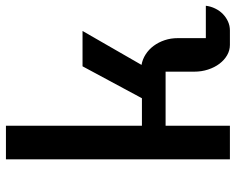

<svg xmlns="http://www.w3.org/2000/svg" viewBox="-96 -722 817 666"><g transform="rotate(-90 313.0 -388.5)"><path d="M93.8 -776.9H210.4V-305.2H305.7L416.5 -511.2H539.1L421.4 -306.6Q440.9 -303.2 458 -292.2Q475.1 -281.2 487.5 -264.4Q500 -247.6 507.1 -226.3Q514.2 -205.1 514.2 -181.2V-83.5H626.5Q624.5 -66.4 616.9 -51Q609.4 -35.6 597.9 -24.4Q586.4 -13.2 571.8 -6.6Q557.1 0 541 0H490.7Q471.7 0 454.8 -9.8Q438 -19.5 425.3 -36.4Q412.6 -53.2 405.3 -75.7Q397.9 -98.1 397.9 -124V-223.1H210.4V0H93.8Z"/></g></svg>

Font: Atomic Age
Style: Regular
Weight: 400
Version: Version 1.007; ttfautohint (v1.4.1) -l 6 -r 46 -G 0 -x 0 -H 